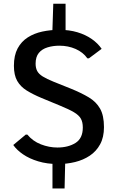

<svg xmlns="http://www.w3.org/2000/svg" viewBox="-20 -883 638 1045"><path d="M265.6 142.6V-22.9H335.4L331.5 142.6ZM264.6 -697.8 270 -862.8H336.9V-697.8ZM296.4 9.8Q236.3 9.8 188 -4.9Q139.6 -19.5 105.5 -43Q71.3 -66.4 52.2 -93.8L120.1 -150.4H128.9Q158.2 -114.7 202.6 -97.4Q247.1 -80.1 292.5 -80.1Q351.1 -80.1 390.9 -105Q430.7 -129.9 430.7 -189Q430.7 -218.8 419.9 -237.5Q409.2 -256.3 382.3 -272.2Q355.5 -288.1 306.6 -308.1L205.1 -350.1Q158.7 -369.6 125.2 -390.4Q91.8 -411.1 73.7 -442.6Q55.7 -474.1 55.7 -524.9Q55.7 -581.5 75.9 -619.4Q96.2 -657.2 131.1 -679.4Q166 -701.7 210.4 -711.2Q254.9 -720.7 303.2 -720.7Q356.9 -720.7 401.1 -707.5Q445.3 -694.3 479 -670.9Q512.7 -647.5 533.2 -617.2L463.9 -565.4H455.6Q432.1 -598.6 391.6 -616.5Q351.1 -634.3 303.2 -634.3Q268.6 -634.3 238.8 -625.2Q209 -616.2 191.4 -595Q173.8 -573.7 173.8 -536.6Q173.8 -512.7 182.6 -496.3Q191.4 -480 212.6 -466.8Q233.9 -453.6 271 -438.5L367.2 -399.9Q423.3 -377 463.4 -353Q503.4 -329.1 524.7 -291.7Q545.9 -254.4 545.9 -190.9Q545.9 -136.2 525.1 -97.9Q504.4 -59.6 469 -35.9Q433.6 -12.2 388.9 -1.2Q344.2 9.8 296.4 9.8Z"/></svg>

Font: Comme Medium
Style: Regular
Weight: 500
Version: Version 1.000;gftools[0.9.27]